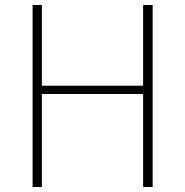

<svg xmlns="http://www.w3.org/2000/svg" viewBox="-20 -746 738 766"><path d="M110 -726H147V-404H551V-726H589V0H551V-371H147V0H110Z"/></svg>

Font: SpoqaHanSans
Style: Thin
Weight: 250
Designer: [Spoqa Han Sans] Dong-huui Kim \uAE40 \uB3D9 \uD718   [Noto Sans] Ryoko NISHIZUKA \u897F \u585A \u6DBC \u5B50  (kana & i
Foundry: Spoqa (http://bi.spoqa.com)
Version: Version 1.004;PS 1.004;hotconv 1.0.82;makeotf.lib2.5.63406